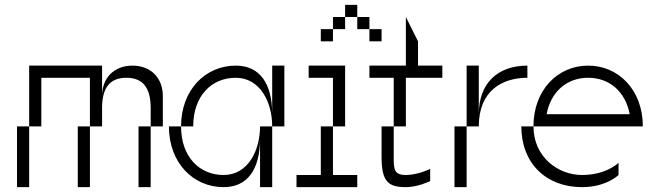

<svg xmlns="http://www.w3.org/2000/svg" viewBox="-20 -770 2665 790"><path d="M600 -325V-250H650V-375C650 -450 600 -500 525 -500C450 -500 400 -450 400 -375V-500H100V-250H150V-450H350V-250H400V-325C400 -400 425 -450 500 -450C575 -450 600 -400 600 -325ZM50 0H100V-250H50ZM300 0H350V-250H300ZM550 0H600V-250H550Z M725 -250H675C675 -100 775 0 900 0C1000 0 1050 -75 1050 -200V0H1100V-250H1050C1050 -150 1000 -50 900 -50C800 -50 725 -125 725 -250ZM725 -250H775C775 -375 850 -450 950 -450C1050 -450 1100 -350 1100 -250H1150V-500H1100V-300C1100 -425 1050 -500 950 -500C825 -500 725 -400 725 -250Z M1300 -250V-50H1200V0H1450V-50H1350V-250ZM1250 -450H1350V-250H1400V-500H1250ZM1300 -600H1350V-650H1300ZM1350 -650H1400V-700H1350ZM1400 -700H1450V-750H1400ZM1450 -650H1500V-700H1450ZM1500 -600H1550V-650H1500Z M1650 0C1700 0 1750 -25 1750 -25V-75C1750 -75 1700 -50 1650 -50C1600 -50 1600 -75 1600 -125V-250H1550V-125C1550 -25 1575 0 1650 0ZM1500 -450H1600V-250H1650V-450H1800V-500H1700V-600L1650 -700V-500H1500Z M1900 -250H1850V0H1900ZM1900 -250H1950C1950 -400 2050 -450 2150 -450V-500C2025 -500 1950 -425 1950 -300V-500H1900Z M2175 -250H2125C2125 -100 2225 0 2375 0C2475 0 2525 -50 2525 -50V-100C2525 -100 2475 -50 2375 -50C2275 -50 2175 -125 2175 -250ZM2175 -250H2625C2625 -400 2525 -500 2400 -500C2275 -500 2175 -400 2175 -250ZM2229 -300C2247 -395 2314 -450 2400 -450C2486 -450 2553 -395 2571 -300Z"/></svg>

Font: LS-VG5000 Light Shifted
Style: Regular
Weight: 400
Designer: Justin Bihan, 2021
Foundry: Justin Bihan, 2021
Version: Version 1.000;Glyphs 3.1.2 (3151)